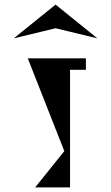

<svg xmlns="http://www.w3.org/2000/svg" viewBox="-20 -741 484 836"><path d="M222 -721 404 -574 222 -618 40 -574ZM354 -487V-437H285V75H133L260 -83L101 -487Z"/></svg>

Font: Chokokutai
Style: Regular
Weight: 400
Designer: 108号,108go
Foundry: Font Zone 108
Version: Version 1.000; ttfautohint (v1.8.3)